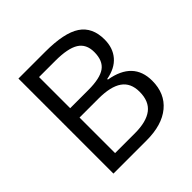

<svg xmlns="http://www.w3.org/2000/svg" viewBox="-186 -867 1020 1020"><g transform="rotate(-45 324.0 -357.0)"><path d="M98.1 -713.9H299.8Q441.9 -713.9 505.4 -671.4Q568.8 -628.9 568.8 -537.1Q568.8 -473.6 533.4 -432.4Q498 -391.1 430.2 -378.9V-374Q592.8 -346.2 592.8 -203.1Q592.8 -107.4 528.1 -53.7Q463.4 0 347.2 0H98.1ZM181.2 -408.2H317.9Q405.8 -408.2 444.3 -435.8Q482.9 -463.4 482.9 -528.8Q482.9 -588.9 439.9 -615.5Q397 -642.1 303.2 -642.1H181.2ZM181.2 -337.9V-70.8H330.1Q416.5 -70.8 460.2 -104.2Q503.9 -137.7 503.9 -209Q503.9 -275.4 459.2 -306.6Q414.6 -337.9 323.2 -337.9Z"/></g></svg>

Font: f0_51640 
Style: Regular
Weight: 400
Foundry: Ascender Corporation
Version: Version 1.10